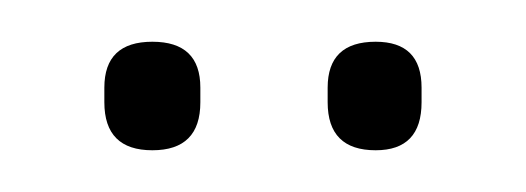

<svg xmlns="http://www.w3.org/2000/svg" viewBox="-20 -657 252 92"><path d="M53 -585Q30 -585 30 -608V-615Q30 -637 53 -637Q76 -637 76 -615V-608Q76 -585 53 -585ZM160 -585Q137 -585 137 -608V-615Q137 -637 160 -637Q182 -637 182 -615V-608Q182 -585 160 -585Z"/></svg>

Font: Sofia Sans Cond ExtraLight
Style: Regular
Weight: 200
Width: 3
Designer: Botio Nikoltchev, Ani Petrova
Foundry: lettersoup
Version: Version 4.100; ttfautohint (v1.8.3)